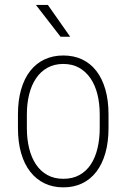

<svg xmlns="http://www.w3.org/2000/svg" viewBox="-20 -769 527 799"><path d="M54.7 -236.3V-292.5Q54.7 -351.1 67.9 -396.7Q81.1 -442.4 105.7 -473.9Q130.4 -505.4 165.3 -521.7Q200.2 -538.1 243.2 -538.1Q287.1 -538.1 321.8 -521.7Q356.4 -505.4 380.9 -473.9Q405.3 -442.4 418.5 -396.7Q431.6 -351.1 431.6 -292.5V-236.3Q431.6 -177.7 418.5 -131.8Q405.3 -85.9 380.9 -54.2Q356.4 -22.5 321.8 -5.9Q287.1 10.7 243.7 10.7Q200.2 10.7 165.5 -5.9Q130.9 -22.5 106 -54.2Q81.1 -85.9 67.9 -131.8Q54.7 -177.7 54.7 -236.3ZM91.8 -292.5V-236.3Q91.8 -190.4 101.3 -151.6Q110.8 -112.8 129.9 -84.5Q148.9 -56.2 177.5 -40.5Q206.1 -24.9 243.7 -24.9Q281.7 -24.9 310.3 -40.5Q338.9 -56.2 357.7 -84.5Q376.5 -112.8 385.7 -151.6Q395 -190.4 395 -236.3V-292.5Q395 -337.9 385.5 -376.2Q376 -414.6 356.7 -442.9Q337.4 -471.2 309.1 -487.1Q280.8 -502.9 243.2 -502.9Q206.1 -502.9 177.5 -487.1Q148.9 -471.2 129.9 -442.9Q110.8 -414.6 101.3 -376.2Q91.8 -337.9 91.8 -292.5ZM179.2 -748.5 272 -616.2H231.9L129.4 -748.5Z"/></svg>

Font: Roboto Condensed ExtraLight
Style: Regular
Weight: 250
Designer: Christian Robertson
Foundry: Google
Version: Version 3.008; 2023